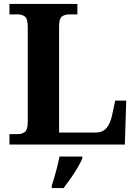

<svg xmlns="http://www.w3.org/2000/svg" viewBox="-20 -734 694 975"><path d="M28 0V-53H70Q92 -53 106.5 -64Q121 -75 121 -118V-596Q121 -639 106.5 -650Q92 -661 70 -661H28V-714H373V-661H331Q310 -661 295 -650.5Q280 -640 280 -600V-61H466Q501 -61 520.5 -83.5Q540 -106 549 -148L565 -223H621L614 0ZM243 208Q253 178 264.5 136Q276 94 282 61H398V71Q389 92 373 119Q357 146 338.5 172.5Q320 199 303 221H243Z"/></svg>

Font: Noto Serif Yezidi
Style: Bold
Weight: 700
Designer: Dalton Maag Ltd
Foundry: Dalton Maag Ltd
Version: Version 1.001; ttfautohint (v1.8.4.7-5d5b)